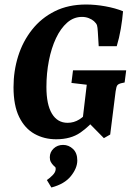

<svg xmlns="http://www.w3.org/2000/svg" viewBox="-20 -606 595 852"><path d="M229 12Q176 12 133 -12Q90 -36 65 -87Q40 -138 40 -219Q40 -291 60.5 -356.5Q81 -422 122 -474Q163 -526 223 -556Q283 -586 362 -586Q403 -586 447.5 -578Q492 -570 526 -556Q523 -519 516 -478Q509 -437 498 -401H418L414 -466Q413 -485 410.5 -493.5Q408 -502 397 -512Q388 -520 374 -525.5Q360 -531 344 -531Q307 -531 278 -505.5Q249 -480 228.5 -436.5Q208 -393 197 -337Q186 -281 186 -220Q186 -142 210.5 -101.5Q235 -61 280 -61Q308 -61 332 -76Q356 -91 372 -114L407 -85Q379 -47 336.5 -17.5Q294 12 229 12ZM441 7 373 -62H345L365 -230L297 -238L304 -294H540L533 -240L519 -237Q506 -234 501 -228Q496 -222 493 -200L469 -9ZM208 226 188 193Q200 185 213 172Q226 159 227 146Q228 138 224.5 135Q221 132 217 128Q210 121 205.5 112.5Q201 104 201 92Q201 69 218 53Q235 37 260 37Q285 37 304 55Q323 73 323 106Q323 140 294.5 175.5Q266 211 208 226Z"/></svg>

Font: Yrsa
Style: Bold Italic
Weight: 700
Italic angle: -7.10001°
Version: Version 2.004